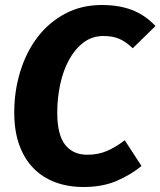

<svg xmlns="http://www.w3.org/2000/svg" viewBox="-20 -731 642 768"><path d="M511 -538Q485 -563 458.5 -575Q432 -587 394 -587Q348 -587 313.5 -560.5Q279 -534 255.5 -490.5Q232 -447 220.5 -392Q209 -337 209 -281Q209 -192 240.5 -152Q272 -112 329 -112Q373 -112 408.5 -127.5Q444 -143 479 -170L546 -67Q502 -31 445.5 -7Q389 17 314 17Q252 17 201 -2Q150 -21 113.5 -58.5Q77 -96 57 -151.5Q37 -207 37 -281Q37 -368 61.5 -446.5Q86 -525 131 -583.5Q176 -642 241 -676.5Q306 -711 387 -711Q455 -711 507 -691.5Q559 -672 602 -627Z"/></svg>

Font: Qjlgwqiwhsfqbnnlvksmvfsycuq
Style: Regular
Weight: 700
Italic angle: -8°
Designer: Carrois Corporate & Edenspiekermann
Foundry: Carrois Corporate GbR & Edenspiekermann AG
Version: Version 2.001